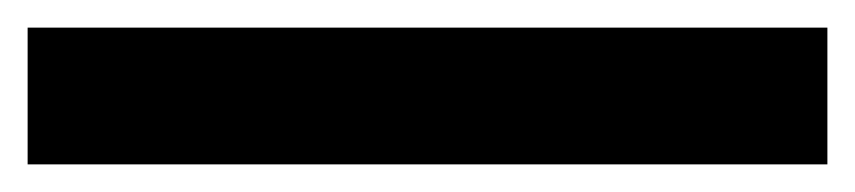

<svg xmlns="http://www.w3.org/2000/svg" viewBox="-20 4 619 139"><path d="M0 123V24H579V123Z"/></svg>

Font: Bricolage Grotesque 48pt Condensed ExtraBold Medium
Style: Regular
Weight: 500
Version: Version 1.000;gftools[0.9.30]